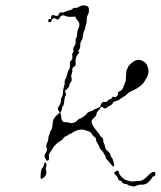

<svg xmlns="http://www.w3.org/2000/svg" viewBox="-20 -689 592 706"><path d="M406 -59Q412 -62 413 -62Q416 -62 418 -52Q419 -47 426.5 -39Q434 -31 441 -28Q455 -23 460 -22Q465 -21 480 -23Q490 -24 497 -24Q507 -25 526 -45Q531 -51 537 -54Q543 -57 546.5 -57Q550 -57 551 -53Q554 -43 544 -40Q539 -38 537 -32Q535 -29 531.5 -25Q528 -21 523 -17Q518 -13 514 -12Q508 -9 501 -10Q492 -11 478 -5Q472 -2 467.5 -4Q463 -6 458.5 -6Q454 -6 450 -9.5Q446 -13 440 -13Q432 -13 429 -19Q427 -24 424 -24Q416 -24 413 -35Q411 -41 405 -46Q395 -54 406 -59ZM143 -88Q147 -97 150 -86Q152 -80 149.5 -75Q147 -70 149 -65Q154 -48 143 -38Q129 -25 129 -39Q129 -44 130.5 -56Q132 -68 136.5 -72.5Q141 -77 141 -80.5Q141 -84 143 -88ZM283 -669Q295 -670 303 -665Q307 -662 307 -651.5Q307 -641 303 -634.5Q299 -628 299 -616.5Q299 -605 296.5 -599.5Q294 -594 294 -589.5Q294 -585 290 -577Q286 -569 285 -557.5Q284 -546 279.5 -539.5Q275 -533 275 -521.5Q275 -510 269 -504Q265 -499 267 -499Q271 -500 272 -498Q272 -495 267 -490Q256 -479 258 -459Q259 -451 258 -449Q257 -447 248 -440Q245 -437 246 -431Q247 -425 244 -419Q241 -413 242 -407Q246 -392 240 -386Q235 -381 235 -375Q235 -368 221 -357Q217 -354 220 -351Q222 -348 222.5 -343Q223 -338 220 -336Q218 -334 215 -309Q214 -301 211 -298.5Q208 -296 208 -290Q208 -284 204.5 -279.5Q201 -275 203 -269.5Q205 -264 205 -261Q205 -248 212 -242Q214 -239 222 -239.5Q230 -240 236 -237.5Q242 -235 250.5 -237.5Q259 -240 263.5 -245.5Q268 -251 272 -252Q277 -253 287 -260Q297 -267 299 -271Q303 -277 311 -279Q319 -281 322.5 -284Q326 -287 337 -291Q345 -294 347 -295.5Q349 -297 350 -302Q353 -310 356 -312.5Q359 -315 365 -314Q372 -313 375.5 -318Q379 -323 384 -323.5Q389 -324 391 -329Q395 -336 400 -332Q403 -329 409.5 -335.5Q416 -342 414 -344Q411 -350 420 -353Q431 -357 436 -375Q440 -387 441.5 -390Q443 -393 443.5 -411Q444 -429 446.5 -433Q449 -437 450 -441Q452 -447 461.5 -455.5Q471 -464 479 -467Q489 -470 496 -468Q509 -465 518 -454Q526 -441 526 -426Q526 -415 517 -399Q508 -383 502 -378Q483 -361 461 -353Q457 -352 448 -343.5Q439 -335 435 -333.5Q431 -332 426 -328Q416 -319 402 -316Q397 -315 394.5 -309.5Q392 -304 385 -301Q378 -298 374 -294Q368 -287 360 -293Q356 -296 352.5 -296Q349 -296 349 -292.5Q349 -289 342 -282.5Q335 -276 335 -270Q335 -264 326 -256Q318 -249 317 -244.5Q316 -240 320 -230Q326 -218 342 -200Q347 -194 348 -190.5Q349 -187 353 -185Q360 -182 360 -168Q360 -165 362.5 -161.5Q365 -158 366.5 -149Q368 -140 372 -137Q386 -126 386 -120Q386 -116 390 -111Q396 -105 400 -82Q400 -77 397 -77Q394 -77 389.5 -83.5Q385 -90 376.5 -98.5Q368 -107 368.5 -110.5Q369 -114 364.5 -120Q360 -126 360 -128Q360 -130 353 -136.5Q346 -143 346 -146.5Q346 -150 339.5 -160Q333 -170 333 -176Q333 -182 328.5 -184.5Q324 -187 318.5 -195.5Q313 -204 307.5 -205.5Q302 -207 294 -210Q278 -216 259 -208Q249 -204 245.5 -200.5Q242 -197 239 -197Q236 -197 231 -193Q226 -189 220.5 -187Q215 -185 211.5 -179Q208 -173 200 -169Q183 -160 171 -139Q166 -130 162.5 -126Q159 -122 160 -114Q162 -102 157 -99Q150 -96 150 -101Q150 -103 147 -106Q144 -109 144 -115Q144 -121 147 -125Q156 -137 151 -147Q148 -154 154 -165Q158 -174 158 -181.5Q158 -189 160.5 -192Q163 -195 163 -200Q163 -205 167.5 -210Q172 -215 173 -229.5Q174 -244 177 -250Q181 -260 198 -273Q201 -275 196 -281Q190 -290 195 -296Q205 -310 204 -319Q203 -325 206 -329Q211 -336 212 -354Q212 -361 215 -369.5Q218 -378 218 -386Q218 -394 219 -396Q224 -401 229 -423Q230 -428 234 -433.5Q238 -439 237 -451Q236 -463 241 -466Q248 -471 246 -482Q244 -489 248 -495.5Q252 -502 250 -505Q247 -511 254 -520Q259 -528 258 -536Q257 -544 260 -548.5Q263 -553 263.5 -564Q264 -575 267 -581Q277 -601 266 -613Q261 -618 259 -623L257 -628L242 -627Q227 -627 221 -630Q215 -633 212 -633Q209 -633 204.5 -630Q200 -627 200 -625Q200 -623 197 -620Q194 -617 192 -617Q190 -617 186 -620Q182 -623 176 -621Q170 -619 170 -615Q170 -611 167 -608.5Q164 -606 160.5 -607.5Q157 -609 157 -613Q157 -619 165 -619Q168 -619 168 -622Q167 -630 172 -633Q176 -635 181 -632Q194 -627 197 -638Q199 -642 200 -643Q201 -644 207 -643Q215 -643 220 -646Q225 -649 235 -651Q245 -653 247.5 -657Q250 -661 256.5 -660Q263 -659 269.5 -663.5Q276 -668 283 -669Z"/></svg>

Font: TT2020 Style D
Style: Italic
Weight: 400
Italic angle: -15°
Version: Version 0.2.000